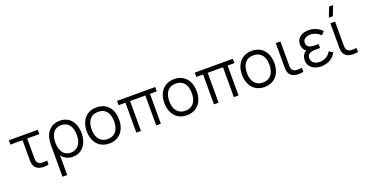

<svg xmlns="http://www.w3.org/2000/svg" viewBox="-38 -1694 5452 2848"><g transform="rotate(-20 2688.0 -270.0)"><path d="M339.5 4.5C372 9.5 420 8.5 455.5 0V-64.5C427.5 -59 394.5 -57.5 366 -60.5C337.5 -63.5 315.5 -74.5 301 -100.5C287.5 -126.5 290 -152.5 290 -198.5V-472H481.5V-540H25V-472H216.5V-195.5C216.5 -140 214 -102.5 234.5 -63.5C257.5 -20 295.5 -1.5 339.5 4.5Z M588 -237.5V240H662V-73.5C695 -20.5 758 15 837 15C987.5 15 1076 -108.5 1076 -271.5C1076 -431.5 991 -555 831.5 -555C690.5 -555 606 -458.5 592 -324.5C589 -302.5 588 -273.5 588 -237.5ZM661.5 -271.5C661.5 -398 714.5 -486.5 829 -486.5C945 -486.5 1000.5 -396.5 1000.5 -271C1000.5 -145.5 942.5 -53.5 829 -53.5C715 -53.5 661.5 -144.5 661.5 -271.5Z M1411.5 15C1571.5 15 1667.5 -100.5 1667.5 -270.5C1667.5 -437.5 1573.5 -555 1411.5 -555C1253.5 -555 1156 -440.5 1156 -270.5C1156 -103 1250.5 15 1411.5 15ZM1234 -270.5C1234 -396.5 1290.5 -484.5 1411.5 -484.5C1530.5 -484.5 1589.5 -400.5 1589.5 -270.5C1589.5 -143 1531.5 -55.5 1411.5 -55.5C1294.5 -55.5 1234 -140.5 1234 -270.5Z M1841 0H1914V-472H2155V0H2228V-472H2335V-540H1734V-472H1841Z M2637 15C2797 15 2893 -100.5 2893 -270.5C2893 -437.5 2799 -555 2637 -555C2479 -555 2381.5 -440.5 2381.5 -270.5C2381.5 -103 2476 15 2637 15ZM2459.5 -270.5C2459.5 -396.5 2516 -484.5 2637 -484.5C2756 -484.5 2815 -400.5 2815 -270.5C2815 -143 2757 -55.5 2637 -55.5C2520 -55.5 2459.5 -140.5 2459.5 -270.5Z M3066.5 0H3139.5V-472H3380.5V0H3453.5V-472H3560.5V-540H2959.5V-472H3066.5Z M3862.5 15C4022.5 15 4118.5 -100.5 4118.5 -270.5C4118.5 -437.5 4024.5 -555 3862.5 -555C3704.5 -555 3607 -440.5 3607 -270.5C3607 -103 3701.5 15 3862.5 15ZM3685 -270.5C3685 -396.5 3741.5 -484.5 3862.5 -484.5C3981.5 -484.5 4040.5 -400.5 4040.5 -270.5C4040.5 -143 3982.5 -55.5 3862.5 -55.5C3745.5 -55.5 3685 -140.5 3685 -270.5Z M4361.5 4.5C4394 9.5 4442 8.5 4477.5 0V-64.5C4449.5 -59 4416.5 -57.5 4388 -60.5C4359.5 -63.5 4337.5 -74.5 4323 -100.5C4309.5 -126.5 4312 -152.5 4312 -198.5V-540H4238.5V-195.5C4238.5 -140 4236 -102.5 4256.5 -63.5C4279.5 -20 4317.5 -1.5 4361.5 4.5Z M4756 15C4865 15 4947.5 -35 4994 -120L4935 -157.5C4895.5 -91 4836.5 -55.5 4760.5 -55.5C4681 -55.5 4629 -94.5 4629 -158.5C4629 -224.5 4675 -247.5 4767 -247.5H4831V-310.5H4768C4693 -310.5 4643.5 -336 4643.5 -394.5C4643.5 -456 4696 -485 4759.5 -485C4823.5 -485 4883 -455.5 4922 -414.5L4969 -464C4915 -523 4842 -555 4754 -555C4650 -555 4568 -497.5 4568 -399.5C4568 -349 4588.5 -310 4625.5 -282C4577 -258 4554 -203.5 4554 -151.5C4554 -48.5 4642 15 4756 15Z M5223.5 4.5C5256 9.5 5304 8.5 5339.5 0V-64.5C5311.5 -59 5278.5 -57.5 5250 -60.5C5221.5 -63.5 5199.5 -74.5 5185 -100.5C5171.5 -126.5 5174 -152.5 5174 -198.5V-540H5100.5V-195.5C5100.5 -140 5098 -102.5 5118.5 -63.5C5141.5 -20 5179.5 -1.5 5223.5 4.5ZM5107.5 -625H5170.5L5230.5 -780H5167.5Z"/></g></svg>

Font: Eudonet
Style: Regular
Weight: 400
Designer: Mikhail Sharanda
Foundry: Mikhail Sharanda
Version: Version 4.503;Glyphs 3.1.2 (3151)